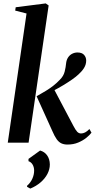

<svg xmlns="http://www.w3.org/2000/svg" viewBox="-20 -836 556 1125"><path d="M25.5 0 135.5 -757 69 -774 72 -793.5 248 -816 265 -804 147.5 0ZM375 11Q355 11 339.8 4Q324.5 -3 312 -20.5Q299.5 -38 286.5 -68.5L194.5 -272Q225 -289 249 -303.8Q273 -318.5 293 -334.2Q313 -350 330.5 -368.5Q352.5 -390 359 -416.8Q365.5 -443.5 367 -462.5Q369 -484.5 378.8 -499.2Q388.5 -514 403.2 -521.2Q418 -528.5 433.5 -528.5Q460.5 -528.5 472.8 -514.2Q485 -500 485 -481.5Q485 -458 472.5 -438Q460 -418 441 -401Q426.5 -387 402.5 -370.2Q378.5 -353.5 349.8 -336.2Q321 -319 292.5 -304.2Q264 -289.5 239.5 -279L294 -318L410 -98.5Q423 -73.5 432.5 -63.8Q442 -54 455 -54Q466.5 -54 478.5 -60Q490.5 -66 504 -80L516 -58.5Q505.5 -44.5 485.8 -28.5Q466 -12.5 438.2 -0.8Q410.5 11 375 11ZM157.5 269 138.5 258.5V252.5Q159 234.5 169.5 211Q180 187.5 180 163.5Q180 144.5 171.5 129.2Q163 114 147 108.5V95L215 46Q241 53 256.2 74.5Q271.5 96 272 127.5Q272 156 257.8 183.2Q243.5 210.5 217.5 232.8Q191.5 255 157.5 269Z"/></svg>

Font: Merriweather 120pt SemiBold
Style: Italic
Weight: 600
Italic angle: -7.8°
Version: Version 2.101